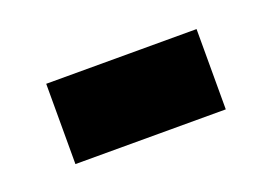

<svg xmlns="http://www.w3.org/2000/svg" viewBox="-38 -385 450 309"><g transform="rotate(-20 187.0 -231.0)"><path d="M309.5 -163H52V-300.5H309.5Z"/></g></svg>

Font: Lucymar Sans ExtraBold
Style: Regular
Weight: 800
Foundry: The League of Moveable Type (original font) / Main changes by Cristiano Sobral with portions from Mirco Monsees
Version: Version 2.001;August 30, 2020;FontCreator 13.0.0.2681 64-bit